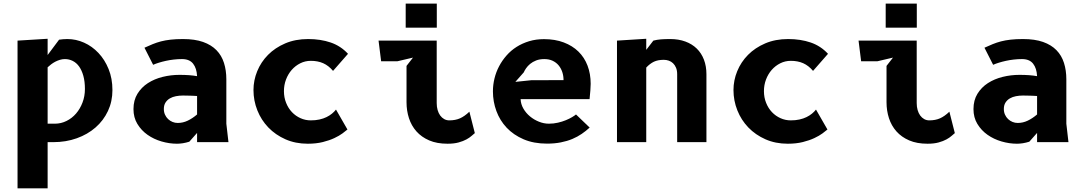

<svg xmlns="http://www.w3.org/2000/svg" viewBox="-20 -770 5890 1040"><path d="M238 -100H277Q310.5 -100 340.2 -114.8Q370 -129.5 392 -155Q414 -180.5 427 -214.8Q440 -249 440 -288Q440 -328.5 431.5 -359Q423 -389.5 408.5 -409.8Q394 -430 374 -440Q354 -450 331.5 -450Q318 -450 304.8 -446Q291.5 -442 279.5 -435.8Q267.5 -429.5 257 -421.5Q246.5 -413.5 238 -405.5ZM75 250V-550L238 -560V-472L300 -555Q310.5 -556.5 321.8 -557.5Q333 -558.5 345 -558.5Q391.5 -558.5 435.2 -539Q479 -519.5 513.2 -483.2Q547.5 -447 568.2 -396Q589 -345 589 -282Q589 -220.5 564.8 -168.8Q540.5 -117 497.5 -79.5Q454.5 -42 395.8 -21Q337 0 268.5 0H238V250Z M1217.5 0H1047.5V-50L1005.5 -2.5Q988 3 970.8 5.8Q953.5 8.5 938.5 8.5Q897 8.5 855 -3.8Q813 -16 779.2 -39.8Q745.5 -63.5 724.2 -98.5Q703 -133.5 703 -179Q703 -227 724.5 -262Q746 -297 781.2 -319.8Q816.5 -342.5 861 -353.5Q905.5 -364.5 952 -364.5Q980.5 -364.5 1004 -362.8Q1027.5 -361 1047.5 -357.5Q1045.5 -400 1026 -425Q1006.5 -450 966 -450Q944 -450 921.8 -447.5Q899.5 -445 879 -440.5Q858.5 -436 840.8 -430.5Q823 -425 809.5 -419L762.5 -511.5Q785.5 -522 806.8 -530.8Q828 -539.5 851.8 -545.8Q875.5 -552 904 -555.2Q932.5 -558.5 971 -558.5Q1035 -558.5 1079.8 -542.8Q1124.5 -527 1152.5 -498.2Q1180.5 -469.5 1193.2 -429.2Q1206 -389 1206 -340.5V-100ZM1047.5 -250Q1040 -250.5 1030 -251Q1020 -251.5 1009.5 -251.8Q999 -252 988.8 -252.2Q978.5 -252.5 971 -252.5Q952 -252.5 933.2 -249Q914.5 -245.5 900 -237Q885.5 -228.5 876.5 -214.5Q867.5 -200.5 867.5 -179.5Q867.5 -162.5 873.8 -148.8Q880 -135 890.5 -125Q901 -115 914.5 -109.5Q928 -104 942.5 -104Q971 -104 997 -116.5Q1023 -129 1047.5 -150Z M1784 -386Q1760 -414.5 1730.8 -427.5Q1701.5 -440.5 1663.5 -440.5Q1633 -440.5 1606.5 -427.2Q1580 -414 1560.2 -391.5Q1540.5 -369 1529.2 -339.2Q1518 -309.5 1518 -276.5Q1518 -242 1529.8 -212.8Q1541.5 -183.5 1561.5 -162.5Q1581.5 -141.5 1607.8 -129.8Q1634 -118 1663.5 -118Q1689.5 -118 1710.8 -122.8Q1732 -127.5 1748.8 -135.8Q1765.5 -144 1778.2 -154.5Q1791 -165 1800 -176.5L1862 -68.5Q1853 -60.5 1835.2 -47.5Q1817.5 -34.5 1791 -22Q1764.5 -9.5 1728.5 -0.5Q1692.5 8.5 1647 8.5Q1580.5 8.5 1526.2 -15.5Q1472 -39.5 1433.5 -79.5Q1395 -119.5 1374 -172.2Q1353 -225 1353 -282.5Q1353 -334.5 1373.2 -384.2Q1393.5 -434 1431.8 -472.8Q1470 -511.5 1525 -535Q1580 -558.5 1649 -558.5Q1716.5 -558.5 1771.2 -539.8Q1826 -521 1865 -478.5Z M2177.5 -750.5H2346V-620H2177.5ZM2217 -458 2132 -438H2044.5L2030.5 -550H2345.5V-211.5Q2345.5 -191 2350.5 -173.8Q2355.5 -156.5 2364.5 -144.2Q2373.5 -132 2386 -125Q2398.5 -118 2413.5 -118Q2446.5 -118 2471.5 -129Q2496.5 -140 2522.5 -165L2552 -49Q2545 -43.5 2534.5 -34Q2524 -24.5 2506.8 -15Q2489.5 -5.5 2464.5 1.5Q2439.5 8.5 2404 8.5Q2346.5 8.5 2304.8 -9.5Q2263 -27.5 2235.8 -58.2Q2208.5 -89 2195.2 -129.8Q2182 -170.5 2182 -216V-413Z M3174 -79Q3154 -60.5 3131 -44.8Q3108 -29 3080 -17.2Q3052 -5.5 3018 1.2Q2984 8 2943 8Q2871 8 2816.2 -15.5Q2761.5 -39 2724.5 -78.2Q2687.5 -117.5 2668.8 -168.5Q2650 -219.5 2650 -275Q2650 -310.5 2658.5 -345.2Q2667 -380 2683.5 -411.2Q2700 -442.5 2723.8 -469.5Q2747.5 -496.5 2778.2 -516Q2809 -535.5 2846.2 -546.8Q2883.5 -558 2926.5 -558Q2986.5 -558 3033.5 -540.2Q3080.5 -522.5 3113 -490.8Q3145.5 -459 3162.5 -414.5Q3179.5 -370 3179.5 -316Q3179.5 -302.5 3177.8 -280.5Q3176 -258.5 3173.5 -233H2800Q2801 -206 2815 -181.8Q2829 -157.5 2850.8 -139.5Q2872.5 -121.5 2899.2 -110.8Q2926 -100 2953 -100Q2978.5 -100 3002.2 -105.5Q3026 -111 3045.2 -119Q3064.5 -127 3078.8 -135.5Q3093 -144 3100 -150ZM3032.5 -336Q3032.5 -359 3025.8 -379.5Q3019 -400 3006 -415.8Q2993 -431.5 2973.5 -440.8Q2954 -450 2928.5 -450Q2903 -450 2884 -442.5Q2865 -435 2851.5 -423.8Q2838 -412.5 2829.5 -400Q2821 -387.5 2817 -378L2771.5 -326.5L2858 -335.5Z M3480.5 0H3322V-550L3480.5 -560V-500L3519 -550Q3538 -555 3559.8 -556.8Q3581.5 -558.5 3610.5 -558.5Q3656 -558.5 3692.5 -545Q3729 -531.5 3754.2 -506.8Q3779.5 -482 3793 -446.8Q3806.5 -411.5 3806.5 -368V0H3648V-368Q3648 -388.5 3641.8 -403.2Q3635.5 -418 3625.5 -427.5Q3615.5 -437 3602.5 -441.5Q3589.5 -446 3575.5 -446Q3544 -446 3522.2 -435.8Q3500.5 -425.5 3480.5 -404Z M4384 -386Q4360 -414.5 4330.8 -427.5Q4301.5 -440.5 4263.5 -440.5Q4233 -440.5 4206.5 -427.2Q4180 -414 4160.2 -391.5Q4140.5 -369 4129.2 -339.2Q4118 -309.5 4118 -276.5Q4118 -242 4129.8 -212.8Q4141.5 -183.5 4161.5 -162.5Q4181.5 -141.5 4207.8 -129.8Q4234 -118 4263.5 -118Q4289.5 -118 4310.8 -122.8Q4332 -127.5 4348.8 -135.8Q4365.5 -144 4378.2 -154.5Q4391 -165 4400 -176.5L4462 -68.5Q4453 -60.5 4435.2 -47.5Q4417.5 -34.5 4391 -22Q4364.5 -9.5 4328.5 -0.5Q4292.5 8.5 4247 8.5Q4180.5 8.5 4126.2 -15.5Q4072 -39.5 4033.5 -79.5Q3995 -119.5 3974 -172.2Q3953 -225 3953 -282.5Q3953 -334.5 3973.2 -384.2Q3993.5 -434 4031.8 -472.8Q4070 -511.5 4125 -535Q4180 -558.5 4249 -558.5Q4316.5 -558.5 4371.2 -539.8Q4426 -521 4465 -478.5Z M4777.5 -750.5H4946V-620H4777.5ZM4817 -458 4732 -438H4644.5L4630.5 -550H4945.5V-211.5Q4945.5 -191 4950.5 -173.8Q4955.5 -156.5 4964.5 -144.2Q4973.5 -132 4986 -125Q4998.5 -118 5013.5 -118Q5046.5 -118 5071.5 -129Q5096.5 -140 5122.5 -165L5152 -49Q5145 -43.5 5134.5 -34Q5124 -24.5 5106.8 -15Q5089.5 -5.5 5064.5 1.5Q5039.5 8.5 5004 8.5Q4946.5 8.5 4904.8 -9.5Q4863 -27.5 4835.8 -58.2Q4808.5 -89 4795.2 -129.8Q4782 -170.5 4782 -216V-413Z M5767.5 0H5597.5V-50L5555.5 -2.5Q5538 3 5520.8 5.8Q5503.5 8.5 5488.5 8.5Q5447 8.5 5405 -3.8Q5363 -16 5329.2 -39.8Q5295.5 -63.5 5274.2 -98.5Q5253 -133.5 5253 -179Q5253 -227 5274.5 -262Q5296 -297 5331.2 -319.8Q5366.5 -342.5 5411 -353.5Q5455.5 -364.5 5502 -364.5Q5530.5 -364.5 5554 -362.8Q5577.5 -361 5597.5 -357.5Q5595.5 -400 5576 -425Q5556.5 -450 5516 -450Q5494 -450 5471.8 -447.5Q5449.5 -445 5429 -440.5Q5408.5 -436 5390.8 -430.5Q5373 -425 5359.5 -419L5312.5 -511.5Q5335.5 -522 5356.8 -530.8Q5378 -539.5 5401.8 -545.8Q5425.5 -552 5454 -555.2Q5482.5 -558.5 5521 -558.5Q5585 -558.5 5629.8 -542.8Q5674.5 -527 5702.5 -498.2Q5730.5 -469.5 5743.2 -429.2Q5756 -389 5756 -340.5V-100ZM5597.5 -250Q5590 -250.5 5580 -251Q5570 -251.5 5559.5 -251.8Q5549 -252 5538.8 -252.2Q5528.5 -252.5 5521 -252.5Q5502 -252.5 5483.2 -249Q5464.5 -245.5 5450 -237Q5435.5 -228.5 5426.5 -214.5Q5417.5 -200.5 5417.5 -179.5Q5417.5 -162.5 5423.8 -148.8Q5430 -135 5440.5 -125Q5451 -115 5464.5 -109.5Q5478 -104 5492.5 -104Q5521 -104 5547 -116.5Q5573 -129 5597.5 -150Z"/></svg>

Font: B612 Mono
Style: Bold
Weight: 700
Version: Version 1.005